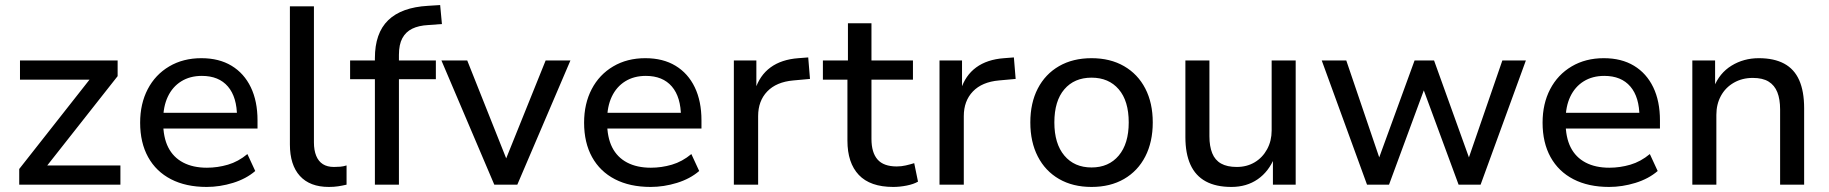

<svg xmlns="http://www.w3.org/2000/svg" viewBox="-20 -730 7230 759"><path d="M56 0V-62L355 -442L358 -415H59V-491H445V-429L144 -47L142 -76H456V0Z M797 9Q715 9 656 -21.5Q597 -52 565.5 -109Q534 -166 534 -245Q534 -320 564 -377.5Q594 -435 649 -467.5Q704 -500 776 -500Q846 -500 895.5 -470Q945 -440 971.5 -385Q998 -330 998 -254V-222H607V-284H934L917 -267Q917 -346 881 -388Q845 -430 778 -430Q731 -430 696.5 -408.5Q662 -387 643.5 -348Q625 -309 625 -255V-247Q625 -187 645 -147.5Q665 -108 704 -87.5Q743 -67 798 -67Q840 -67 881 -79Q922 -91 958 -121L989 -54Q953 -23 901 -7Q849 9 797 9Z M1280 9Q1205 9 1165.5 -34.5Q1126 -78 1126 -159V-705H1221V-167Q1221 -136 1230 -114Q1239 -92 1256.5 -81Q1274 -70 1300 -70Q1313 -70 1325 -71Q1337 -72 1350 -76V0Q1333 4 1316.5 6.5Q1300 9 1280 9Z M1462 0V-417H1364V-491H1488L1462 -466V-500Q1462 -599 1514.5 -650Q1567 -701 1672 -707L1720 -710L1727 -635L1673 -631Q1635 -629 1609.5 -616.5Q1584 -604 1570.5 -579Q1557 -554 1557 -513V-479L1543 -491H1703V-417H1557V0Z M1934 0 1725 -491H1827L1989 -84H1973L2137 -491H2235L2025 0Z M2552 9Q2470 9 2411 -21.5Q2352 -52 2320.5 -109Q2289 -166 2289 -245Q2289 -320 2319 -377.5Q2349 -435 2404 -467.5Q2459 -500 2531 -500Q2601 -500 2650.5 -470Q2700 -440 2726.5 -385Q2753 -330 2753 -254V-222H2362V-284H2689L2672 -267Q2672 -346 2636 -388Q2600 -430 2533 -430Q2486 -430 2451.5 -408.5Q2417 -387 2398.5 -348Q2380 -309 2380 -255V-247Q2380 -187 2400 -147.5Q2420 -108 2459 -87.5Q2498 -67 2553 -67Q2595 -67 2636 -79Q2677 -91 2713 -121L2744 -54Q2708 -23 2656 -7Q2604 9 2552 9Z M2881 0V-491H2970V-375H2965Q2983 -432 3026 -463.5Q3069 -495 3136 -500L3175 -503L3182 -418L3116 -412Q3049 -406 3013 -368.5Q2977 -331 2977 -271V0Z M3511 9Q3420 9 3375 -38.5Q3330 -86 3330 -174V-415H3233V-491H3332V-638H3425V-491H3589V-415H3425V-181Q3425 -127 3449 -99.5Q3473 -72 3525 -72Q3543 -72 3560.5 -76Q3578 -80 3594 -85L3609 -12Q3592 -2 3564.5 3.5Q3537 9 3511 9Z M3694 0V-491H3783V-375H3778Q3796 -432 3839 -463.5Q3882 -495 3949 -500L3988 -503L3995 -418L3929 -412Q3862 -406 3826 -368.5Q3790 -331 3790 -271V0Z M4295 9Q4221 9 4166.5 -22.5Q4112 -54 4082.5 -111.5Q4053 -169 4053 -246Q4053 -323 4082.5 -380Q4112 -437 4166.5 -468.5Q4221 -500 4295 -500Q4369 -500 4423.5 -468.5Q4478 -437 4507.5 -380Q4537 -323 4537 -246Q4537 -169 4507.5 -111.5Q4478 -54 4423.5 -22.5Q4369 9 4295 9ZM4295 -68Q4363 -68 4402.5 -115Q4442 -162 4442 -246Q4442 -331 4402.5 -377Q4363 -423 4295 -423Q4227 -423 4187.5 -377Q4148 -331 4148 -246Q4148 -162 4187.5 -115Q4227 -68 4295 -68Z M4848 9Q4787 9 4746.5 -13Q4706 -35 4686 -79Q4666 -123 4666 -188V-491H4761V-191Q4761 -152 4772 -124.5Q4783 -97 4807 -83.5Q4831 -70 4869 -70Q4909 -70 4940 -88.5Q4971 -107 4989 -140Q5007 -173 5007 -214V-491H5102V0H5012V-109H5019Q4996 -52 4952 -21.5Q4908 9 4848 9Z M5384 0 5205 -491H5302L5439 -88H5425L5572 -491H5649L5794 -88H5780L5919 -491H6012L5833 0H5746L5594 -412H5623L5471 0Z M6341 9Q6259 9 6200 -21.5Q6141 -52 6109.5 -109Q6078 -166 6078 -245Q6078 -320 6108 -377.5Q6138 -435 6193 -467.5Q6248 -500 6320 -500Q6390 -500 6439.5 -470Q6489 -440 6515.5 -385Q6542 -330 6542 -254V-222H6151V-284H6478L6461 -267Q6461 -346 6425 -388Q6389 -430 6322 -430Q6275 -430 6240.5 -408.5Q6206 -387 6187.5 -348Q6169 -309 6169 -255V-247Q6169 -187 6189 -147.5Q6209 -108 6248 -87.5Q6287 -67 6342 -67Q6384 -67 6425 -79Q6466 -91 6502 -121L6533 -54Q6497 -23 6445 -7Q6393 9 6341 9Z M6670 0V-491H6760V-385H6755Q6777 -441 6825 -470.5Q6873 -500 6933 -500Q6993 -500 7033 -478.5Q7073 -457 7092.5 -413Q7112 -369 7112 -302V0H7017V-297Q7017 -338 7006 -365.5Q6995 -393 6971.5 -407.5Q6948 -422 6909 -422Q6867 -422 6834 -403Q6801 -384 6783 -351Q6765 -318 6765 -276V0Z"/></svg>

Font: Nunito Sans 10pt Medium
Style: Regular
Weight: 500
Designer: Vernon Adams
Foundry: Vernon Adams
Version: Version 3.101;gftools[0.9.27]